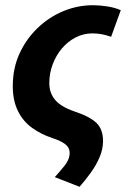

<svg xmlns="http://www.w3.org/2000/svg" viewBox="-20 -528 491 736"><path d="M285 188 190 151Q209 130 228 106.5Q247 83 247 58Q247 38 230.5 25Q214 12 180 1Q138 -13 103.5 -37.5Q69 -62 49 -102Q29 -142 29 -198Q29 -266 54.5 -322Q80 -378 123.5 -420Q167 -462 222 -485Q277 -508 336 -508Q362 -508 391 -503.5Q420 -499 443 -489L406 -387Q386 -394 369 -397Q352 -400 334 -400Q300 -400 270 -384.5Q240 -369 217.5 -342.5Q195 -316 182 -281.5Q169 -247 169 -209Q169 -172 191 -145.5Q213 -119 265 -101Q325 -81 350 -56.5Q375 -32 375 13Q375 43 362 74Q349 105 328 134Q307 163 285 188Z"/></svg>

Font: Source Sans 3
Style: Bold Italic
Weight: 700
Italic angle: -11°
Designer: Paul D. Hunt
Foundry: Adobe
Version: Version 3.052;hotconv 1.1.0;makeotfexe 2.6.0